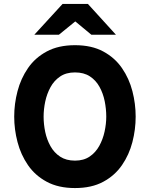

<svg xmlns="http://www.w3.org/2000/svg" viewBox="-20 -941 760 973"><path d="M360 12Q276 12 217 -19.8Q158 -51.5 121.8 -104.2Q85.5 -157 68.8 -221Q52 -285 52 -350Q52 -415 68.8 -479Q85.5 -543 121.8 -595.8Q158 -648.5 217 -680.2Q276 -712 360 -712Q444.5 -712 503.2 -680.2Q562 -648.5 598.2 -595.8Q634.5 -543 651 -479Q667.5 -415 667.5 -350Q667.5 -285 651 -221Q634.5 -157 598.2 -104.2Q562 -51.5 503.2 -19.8Q444.5 12 360 12ZM360 -127Q404 -127 434.2 -147.5Q464.5 -168 483 -201.5Q501.5 -235 510 -274.2Q518.5 -313.5 518.5 -350Q518.5 -389 510.5 -428.5Q502.5 -468 484.2 -501Q466 -534 435.5 -554Q405 -574 360 -574Q315 -574 284.5 -553.2Q254 -532.5 235.8 -499Q217.5 -465.5 209.2 -426.2Q201 -387 201 -350Q201 -311.5 209.2 -272.2Q217.5 -233 236 -200Q254.5 -167 285 -147Q315.5 -127 360 -127ZM154 -765 297 -921H425.5L567.5 -765H443L361.5 -832.5L278.5 -765Z"/></svg>

Font: Overpass ExtraBold
Style: Regular
Weight: 800
Designer: Delve Withrington, Dave Bailey, Thomas Jockin
Foundry: Delve Fonts LLC
Version: Version 4.000; ttfautohint (v1.8.3)